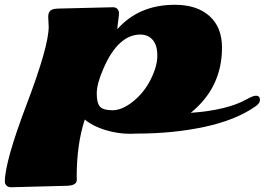

<svg xmlns="http://www.w3.org/2000/svg" viewBox="-72 -538 1103 800"><path d="M176.8 -502.4 398.4 -507.8Q411.1 -507.8 417.5 -500.2Q423.8 -492.7 423.8 -483.2Q423.8 -473.6 420.4 -450.4Q417 -427.2 417 -416.5Q506.8 -518.1 656.7 -518.1Q748 -518.1 800.5 -471.4Q853 -424.8 853 -339.4Q853 -173.3 722.7 -67.9Q874 -78.6 955.1 -124Q981.9 -139.2 994.6 -139.2Q1011.2 -139.2 1011.2 -121.1Q1011.2 -108.4 993.2 -95.2Q910.2 -37.1 779.5 -9.3Q648.9 18.6 498.5 18.6Q480 19.5 470.7 19.5Q418.9 19.5 367.2 3.9Q315.4 -11.7 281.2 -40Q247.6 63 247.6 197.8L248 211.9Q248 236.3 200.7 236.3L-26.4 242.2Q-38.1 242.2 -44.9 235.1Q-51.8 228 -51.8 219.2Q-51.8 135.7 39.6 -104.7Q130.9 -345.2 130.9 -426.8L128.9 -467.3Q128.9 -485.4 137.9 -493.9Q147 -502.4 176.8 -502.4ZM512.7 -394Q420.9 -394 359.4 -253.4Q331.1 -189 331.1 -148.9Q331.1 -108.9 344.5 -93.8Q357.9 -78.6 397.2 -78.6Q436.5 -78.6 482.2 -115Q527.8 -151.4 555.7 -206.5Q583.5 -261.7 583.5 -305.9Q583.5 -350.1 564 -372.1Q544.4 -394 512.7 -394Z"/></svg>

Font: Sonsie One
Style: Regular
Weight: 400
Designer: Riccardo De Franceschi
Foundry: Sorkin Type Co
Version: Version 1.003